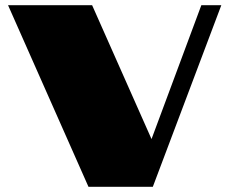

<svg xmlns="http://www.w3.org/2000/svg" viewBox="-20 -720 883 740"><path d="M11 -700H335L564 -184L756 -700H833L569 0H321Z"/></svg>

Font: Notable
Style: Regular
Weight: 400
Designer: Multiple Designers
Foundry: Google, Inc.
Version: Version 1.100